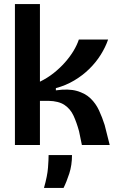

<svg xmlns="http://www.w3.org/2000/svg" viewBox="-20 -719 582 952"><path d="M54 0V-699H178V-314Q215 -332 246.5 -357Q278 -382 303 -410.5Q328 -439 345 -467.5Q362 -496 371 -523H516Q503 -485 479.5 -447.5Q456 -410 423 -377.5Q390 -345 348 -320Q306 -295 257 -282V-271Q320 -280 361.5 -268Q403 -256 429 -231Q455 -206 471 -171.5Q487 -137 499 -99L524 0H386L372 -68Q360 -112 344.5 -145.5Q329 -179 300 -198.5Q271 -218 220 -219H178V0ZM198 213Q215 153 218 112.5Q221 72 221 50H337Q337 100 323.5 141.5Q310 183 295 213Z"/></svg>

Font: Bricolage Grotesque 60pt SemiBold
Style: Regular
Weight: 600
Version: Version 1.001;gftools[0.9.33.dev8+g029e19f]